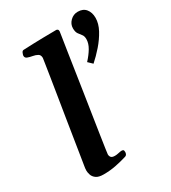

<svg xmlns="http://www.w3.org/2000/svg" viewBox="-191 -880 875 983"><g transform="rotate(-30 246.0 -388.0)"><path d="M62.5 -82Q64.9 -98.1 71.3 -137Q77.6 -175.8 85.9 -229Q94.2 -282.2 103.8 -341.6Q113.3 -400.9 122.6 -458Q131.8 -515.1 139.2 -562Q146.5 -608.9 150.9 -637.2Q155.3 -665.5 155.3 -666.5Q155.3 -684.1 143.1 -690.9Q130.9 -697.8 115 -700.4Q99.1 -703.1 86.7 -707.8Q74.2 -712.4 74.2 -725.1Q74.2 -729.5 78.4 -740Q82.5 -750.5 90.3 -751Q153.3 -753.9 206.1 -754.9Q258.8 -755.9 285.6 -755.9Q289.6 -755.9 293.7 -752.9Q297.9 -750 297.9 -741.2Q297.9 -740.2 293.5 -711.9Q289.1 -683.6 281.7 -636.2Q274.4 -588.9 265.6 -530Q256.8 -471.2 247.1 -408.4Q237.3 -345.7 228.3 -286.6Q219.2 -227.5 211.9 -179.7Q204.6 -131.8 200.4 -103Q196.3 -74.2 196.3 -72.3Q196.3 -61.5 202.4 -54.4Q208.5 -47.4 225.1 -47.4Q235.4 -47.4 247.6 -50.3Q259.8 -53.2 267.1 -53.2Q271.5 -53.2 275.6 -51Q279.8 -48.8 279.8 -38.1Q279.8 -32.2 277.1 -26.1Q274.4 -20 267.6 -17.6Q235.8 -7.8 200.7 -0.7Q165.5 6.3 127.4 6.3Q97.7 6.3 83.3 -4.4Q68.8 -15.1 64.2 -29.5Q59.6 -43.9 59.6 -54.7Q59.6 -62.5 60.5 -69.1Q61.5 -75.7 62.5 -82ZM365.2 -510.7 340.8 -534.2Q365.2 -560.5 380.9 -586.9Q396.5 -613.3 396.5 -638.2Q396.5 -656.2 388.4 -666Q380.4 -675.8 372.3 -687.3Q364.3 -698.7 364.3 -720.2Q364.3 -744.6 383.1 -763.2Q401.9 -781.7 427.7 -781.7Q459 -781.7 475.3 -761.5Q491.7 -741.2 491.7 -709.5Q491.7 -675.3 472.2 -639.2Q452.6 -603 423.6 -569.8Q394.5 -536.6 365.2 -510.7Z"/></g></svg>

Font: Gelasio SemiBold
Style: Italic
Weight: 600
Italic angle: -8.5°
Designer: Eben Sorkin
Foundry: Eben Sorkin
Version: Version 1.008